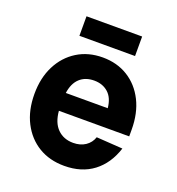

<svg xmlns="http://www.w3.org/2000/svg" viewBox="-131 -815 862 934"><g transform="rotate(20 300.0 -348.5)"><path d="M304 12Q228 12 171 -22.5Q114 -57 81.5 -120Q49 -183 49 -268Q49 -351 81 -414Q113 -477 170 -512.5Q227 -548 302 -548Q376 -548 432.5 -513Q489 -478 521 -414.5Q553 -351 553 -265V-231H189Q194 -171 225.5 -139.5Q257 -108 307 -108Q344 -108 370 -125.5Q396 -143 406 -173L542 -164Q515 -80 454.5 -34Q394 12 304 12ZM191 -324H408Q403 -376 374 -402Q345 -428 301 -428Q255 -428 226.5 -401.5Q198 -375 191 -324ZM158 -608V-709H446V-608Z"/></g></svg>

Font: Geist Mono
Style: Bold
Weight: 700
Monospace: yes
Designer: Basement.studio, Andrés Briganti, Mateo Zaragoza
Foundry: Basement.studio, Vercel, Andrés Briganti, Guido Ferreyra, Mateo Zaragoza
Version: Version 1.500; ttfautohint (v1.8.4.7-5d5b)